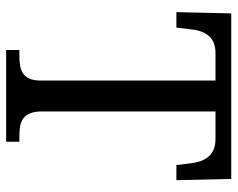

<svg xmlns="http://www.w3.org/2000/svg" viewBox="-92 -662 754 609"><g transform="rotate(90 284.5 -357.0)"><path d="M138 0H429V-42H409C367 -42 333 -51 333 -114V-664H421C476 -664 493 -626 498 -582L503 -540H551L547 -714H22L18 -540H67L72 -582C76 -626 93 -664 147 -664H235V-109C235 -50 199 -42 158 -42H138Z"/></g></svg>

Font: Noto Serif Thai SemiCondensed
Style: Regular
Weight: 400
Width: 4
Designer: Monotype Design Team
Foundry: Monotype Imaging Inc.
Version: Version 2.002